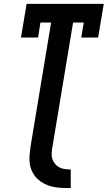

<svg xmlns="http://www.w3.org/2000/svg" viewBox="-20 -755 554 988"><path d="M344 213Q321 213 298 212Q275 211 253 206.5Q231 202 211 192Q191 182 175 167.5Q159 153 148.5 133.5Q138 114 134 92Q130 70 132 46.5Q134 23 137 0L243 -639H188L176 -562H88L117 -735H514L485 -562H398L411 -639H356L250 0Q247 16 246 32Q245 48 249 62Q253 76 262.5 87.5Q272 99 285 106Q298 113 313.5 115Q329 117 344 117Z"/></svg>

Font: Iosevka Slab Oblique
Style: Bold
Weight: 700
Italic angle: -9°
Monospace: yes
Designer: Belleve Invis
Foundry: Belleve Invis
Version: Version 11.1.1; ttfautohint (v1.8.3)